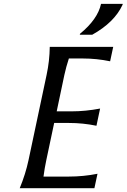

<svg xmlns="http://www.w3.org/2000/svg" viewBox="-20 -982 661 1002"><path d="M620.6 -961.9 619.6 -957Q577.1 -865.2 461.4 -800.8H396.5L397.5 -805.7Q490.2 -881.8 507.3 -961.9ZM83 0Q113.3 -73.2 128.9 -146.5L223.1 -590.8Q238.8 -664.1 239.7 -737.3H570.8L554.7 -662.1Q484.4 -676.8 411.6 -676.8H339.4Q324.7 -631.8 315.9 -590.8L275.9 -400.9H353Q426.3 -400.9 502.4 -415.5L483.4 -325.7Q413.1 -340.3 339.8 -340.3H262.7L221.7 -146.5Q212.9 -105.5 207 -60.5H338.9Q416 -60.5 488.8 -75.2L472.7 0Z"/></svg>

Font: Classica
Style: Book Oblique
Weight: 400
Italic angle: -12°
Designer: Wojciech Kalinowski "wmk69" (wmk69@o2.pl)
Foundry: Wojciech Kalinowski "wmk69" (wmk69@o2.pl)
Version: Version 2.1.1; 2021-05-14